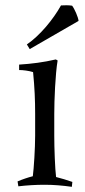

<svg xmlns="http://www.w3.org/2000/svg" viewBox="-20 -715 327 743"><path d="M190 -274C190 -327 194 -428 203 -481L196 -485C149 -474 102 -468 54 -465V-444C70 -444 92 -441 108 -436C114 -375 116 -327 116 -274V-190C116 -141 111 -63 107 -33C90 -29 64 -20 48 -13L51 6C85 2 119 0 153 0C188 0 223 3 258 8L260 -11C243 -17 214 -26 197 -30C193 -60 190 -141 190 -190ZM284 -634C283 -648 268 -682 259 -693C248 -695 228 -695 216 -694C186 -640 135 -578 84 -543L95 -525Z"/></svg>

Font: Almendra
Style: Regular
Weight: 400
Designer: Ana Sanfelippo
Foundry: Ana Sanfelippo
Version: Version 1.003